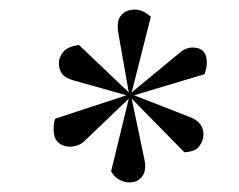

<svg xmlns="http://www.w3.org/2000/svg" viewBox="-20 -800 500 401"><path d="M249 -607 228 -726Q222 -755 232.5 -767.5Q243 -780 261 -780Q279 -780 295 -765L255 -607L358 -692Q373 -704 392.5 -699.5Q412 -695 412 -669Q412 -658 407 -645L260 -601L378 -555Q405 -544 405 -519Q405 -507 396.5 -495Q388 -483 365 -482L255 -594L282 -465Q286 -444 277 -431.5Q268 -419 250 -419Q240 -419 229.5 -424.5Q219 -430 212 -442L249 -594L156 -505Q147 -496 131.5 -494Q116 -492 104 -500.5Q92 -509 92 -530Q92 -535 92.5 -540.5Q93 -546 95 -552L244 -601L134 -632Q116 -637 109.5 -646Q103 -655 103 -668Q103 -681 112.5 -692Q122 -703 145 -706Z"/></svg>

Font: Literata 72pt Light
Style: Italic
Weight: 300
Italic angle: -2°
Designer: Latin by Veronika Burian and Jose Scaglione. Greek by Irene Vlachou. Cyrillic by Vera Evstafieva
Foundry: TypeTogether
Version: Version 3.002